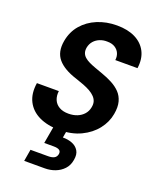

<svg xmlns="http://www.w3.org/2000/svg" viewBox="-174 -813 962 1178"><g transform="rotate(20 307.0 -224.0)"><path d="M266.5 12Q190.7 12 135.7 -14.2Q80.8 -40.5 55.3 -90.5Q29.8 -140.5 40.8 -211.2H183.9Q179.8 -179.6 190.2 -154.7Q200.5 -129.9 224.7 -115.6Q248.9 -101.2 285.9 -101.2Q317.7 -101.2 342.9 -111.4Q368.2 -121.7 385 -140.7Q401.9 -159.8 406.9 -186.2Q411.4 -207.7 406.5 -224.3Q401.6 -240.9 388.2 -254.8Q374.9 -268.7 355.3 -279.8Q335.7 -290.9 310.6 -300.5Q285.6 -310.1 257.3 -319.4Q172.4 -346.2 134.2 -391.4Q96 -436.6 109.2 -511.2Q120.4 -574.1 158.8 -618.8Q197.2 -663.6 255.3 -687.8Q313.4 -712 382.6 -712Q453.7 -712 502.8 -687.3Q551.9 -662.6 575 -617Q598.1 -571.5 589.3 -508.6H444.4Q447.7 -532.3 439.2 -552.7Q430.6 -573.1 410.7 -585.7Q390.9 -598.4 360.7 -598.4Q334.4 -599.4 311.7 -590.3Q289 -581.2 273.6 -563.8Q258.1 -546.4 252.9 -520.4Q249.5 -499.8 254.9 -484.9Q260.3 -470 272.9 -459.1Q285.4 -448.1 304.1 -439.1Q322.7 -430.1 346 -421.8Q369.3 -413.6 395.7 -403.9Q432.9 -390.9 464.5 -374.1Q496.2 -357.3 518.6 -334.1Q541 -310.8 550.3 -276.8Q559.6 -242.8 551 -195.3Q541.4 -140 504.5 -92.9Q467.7 -45.8 407.5 -16.9Q347.2 12 266.5 12ZM130.6 263.7 143.7 186.7H258.6Q284.2 186.7 298.6 178.5Q313 170.3 316.4 151.6Q319.2 134.2 307.6 126.3Q296.1 118.3 270.4 118.3H208.6L230.7 -7H314.3L304.6 47.8Q337.9 47.3 365.7 58.1Q393.5 68.9 408.1 92.7Q422.6 116.4 415.4 154.3Q409.3 191.2 386.6 215.4Q363.8 239.7 332 251.7Q300.1 263.7 265.1 263.7Z"/></g></svg>

Font: DM Sans 9pt
Style: Italic
Weight: 400
Italic angle: -10°
Designer: Colophon Foundry, Jonny Pinhorn
Foundry: Colophon Foundry
Version: Version 4.004